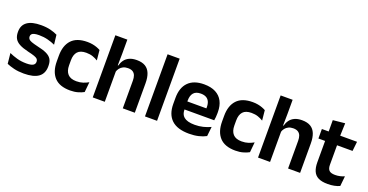

<svg xmlns="http://www.w3.org/2000/svg" viewBox="-32 -1284 3674 1919"><g transform="rotate(20 1805.0 -324.0)"><path d="M223.5 12Q164.5 12 118.8 0.8Q73 -10.5 41 -24.5L29.5 -135.5Q67.5 -118 113.2 -105Q159 -92 214 -92Q262 -92 283.5 -104.2Q305 -116.5 305 -141V-144Q305 -160.5 295.2 -171Q285.5 -181.5 261 -190.2Q236.5 -199 192 -209Q130.5 -223.5 94.8 -242.8Q59 -262 43.5 -290.2Q28 -318.5 28 -358V-362.5Q28 -432 77.5 -467.2Q127 -502.5 224 -502.5Q281.5 -502.5 325.8 -491.2Q370 -480 399.5 -464.5L411 -362.5Q376 -379 332.5 -390.2Q289 -401.5 239 -401.5Q206.5 -401.5 187.8 -396.2Q169 -391 161 -381.5Q153 -372 153 -358.5V-356Q153 -341 161.8 -330Q170.5 -319 194 -310.2Q217.5 -301.5 260 -291.5Q322 -278.5 359.5 -261Q397 -243.5 414 -216.2Q431 -189 431 -145V-139Q431 -63 379.5 -25.5Q328 12 223.5 12Z M716.5 12.5Q603 12.5 548.2 -47.5Q493.5 -107.5 493.5 -216V-276Q493.5 -384 548.5 -443.5Q603.5 -503 716.5 -503Q746 -503 771.8 -498.2Q797.5 -493.5 818.8 -485.5Q840 -477.5 856 -468.5L866.5 -361Q842 -376.5 811.8 -387Q781.5 -397.5 742 -397.5Q680 -397.5 651.2 -365.8Q622.5 -334 622.5 -273.5V-220.5Q622.5 -160.5 652.2 -128Q682 -95.5 744 -95.5Q783.5 -95.5 814 -105.8Q844.5 -116 871 -131L860.5 -23Q836 -9 799 1.8Q762 12.5 716.5 12.5Z M1402 0H1274V-294.5Q1274 -325.5 1265.8 -348Q1257.5 -370.5 1238.5 -383Q1219.5 -395.5 1186.5 -395.5Q1157.5 -395.5 1136 -385Q1114.5 -374.5 1100.8 -356.8Q1087 -339 1080.5 -316.5L1054.5 -386.5H1085Q1093.5 -419 1112 -445Q1130.5 -471 1162.5 -486.2Q1194.5 -501.5 1242 -501.5Q1298.5 -501.5 1333.5 -480.2Q1368.5 -459 1385.2 -417Q1402 -375 1402 -313ZM1082.5 0H954.5V-661H1082V-510L1079.5 -357.5L1082.5 -348Z M1638.5 0H1510V-661H1638.5Z M1982 12Q1856 12 1794.5 -46Q1733 -104 1733 -214V-278Q1733 -387 1790.5 -445.5Q1848 -504 1957.5 -504Q2031.5 -504 2081 -478Q2130.5 -452 2155.2 -404.2Q2180 -356.5 2180 -290V-272.5Q2180 -254.5 2178.2 -235.8Q2176.5 -217 2173.5 -200.5H2057.5Q2059 -228 2059.2 -252.8Q2059.5 -277.5 2059.5 -297.5Q2059.5 -332 2048.5 -356.2Q2037.5 -380.5 2015 -393Q1992.5 -405.5 1957.5 -405.5Q1906 -405.5 1881.5 -377Q1857 -348.5 1857 -296V-250.5L1857.5 -236V-197.5Q1857.5 -174.5 1864.8 -155Q1872 -135.5 1889 -121.2Q1906 -107 1934.2 -99Q1962.5 -91 2005 -91Q2051 -91 2092.8 -101.2Q2134.5 -111.5 2172 -129L2161 -28Q2127.5 -9.5 2082.2 1.2Q2037 12 1982 12ZM2147.5 -200.5H1801V-285.5H2147.5Z M2474.5 12.5Q2361 12.5 2306.2 -47.5Q2251.5 -107.5 2251.5 -216V-276Q2251.5 -384 2306.5 -443.5Q2361.5 -503 2474.5 -503Q2504 -503 2529.8 -498.2Q2555.5 -493.5 2576.8 -485.5Q2598 -477.5 2614 -468.5L2624.5 -361Q2600 -376.5 2569.8 -387Q2539.5 -397.5 2500 -397.5Q2438 -397.5 2409.2 -365.8Q2380.5 -334 2380.5 -273.5V-220.5Q2380.5 -160.5 2410.2 -128Q2440 -95.5 2502 -95.5Q2541.5 -95.5 2572 -105.8Q2602.5 -116 2629 -131L2618.5 -23Q2594 -9 2557 1.8Q2520 12.5 2474.5 12.5Z M3160 0H3032V-294.5Q3032 -325.5 3023.8 -348Q3015.5 -370.5 2996.5 -383Q2977.5 -395.5 2944.5 -395.5Q2915.5 -395.5 2894 -385Q2872.5 -374.5 2858.8 -356.8Q2845 -339 2838.5 -316.5L2812.5 -386.5H2843Q2851.5 -419 2870 -445Q2888.5 -471 2920.5 -486.2Q2952.5 -501.5 3000 -501.5Q3056.5 -501.5 3091.5 -480.2Q3126.5 -459 3143.2 -417Q3160 -375 3160 -313ZM2840.5 0H2712.5V-661H2840V-510L2837.5 -357.5L2840.5 -348Z M3455.5 10.5Q3393 10.5 3355.8 -8.2Q3318.5 -27 3302 -65Q3285.5 -103 3285.5 -158.5V-444.5H3412.5V-177.5Q3412.5 -137.5 3430.8 -118.8Q3449 -100 3495 -100Q3522 -100 3547 -105.8Q3572 -111.5 3593 -121L3582 -14Q3557 -2.5 3524.8 4Q3492.5 10.5 3455.5 10.5ZM3577.5 -385.5H3214.5V-486.5H3588.5ZM3409 -477H3287L3286.5 -607L3414 -620Z"/></g></svg>

Font: Anek Kannada Medium SemiBold
Style: Regular
Weight: 600
Version: Version 1.003